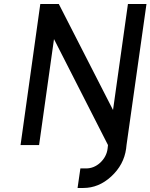

<svg xmlns="http://www.w3.org/2000/svg" viewBox="-20 -720 747 953"><path d="M180 -700 82 0H174L248 -526L516 0H608L707 -700H615L541 -174L272 -700ZM516 0 514 18Q509 58 477 88Q446 116 407 116H379L365 213H394Q470 213 532 156Q595 98 606 18L608 0Z"/></svg>

Font: Unageo
Style: Medium-Italic
Weight: 500
Designer: Richard Sepsi
Foundry: Richard Sepsi
Version: Version 2.000